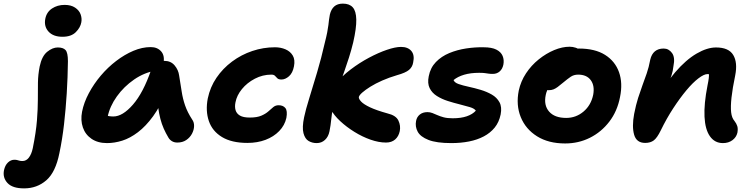

<svg xmlns="http://www.w3.org/2000/svg" viewBox="-141 -780 4154 1060"><path d="M-8 260Q-72 260 -99.5 230.5Q-127 201 -119 160Q-113 132 -97 117Q-81 102 -62 102Q-53 102 -47 103.5Q-41 105 -34 107Q-27 109 -17 109Q4 109 18.5 90Q33 71 40 38Q58 -51 63 -115.5Q68 -180 68 -230Q68 -280 68.5 -323.5Q69 -367 78 -413Q90 -470 119.5 -494Q149 -518 178 -518Q208 -518 221 -503.5Q234 -489 234 -442Q233 -353 227.5 -265Q222 -177 212.5 -94Q203 -11 187 65Q166 171 114.5 215.5Q63 260 -8 260ZM204 -577Q153 -577 127 -605.5Q101 -634 109 -676Q116 -713 146 -733Q176 -753 216 -753Q251 -753 273.5 -738Q296 -723 304 -701Q312 -679 308 -657Q303 -628 277.5 -602.5Q252 -577 204 -577Z M450 10Q399 10 364.5 -13.5Q330 -37 316.5 -76.5Q303 -116 312 -163Q322 -214 349.5 -265.5Q377 -317 415.5 -362.5Q454 -408 500.5 -443.5Q547 -479 595.5 -499.5Q644 -520 691 -520Q728 -520 749 -496Q770 -472 761 -428Q758 -412 747 -403Q736 -394 722 -391Q656 -380 599.5 -341Q543 -302 504 -247.5Q465 -193 453 -134Q450 -117 449.5 -102.5Q449 -88 453 -66L405 -168Q426 -150 443 -143.5Q460 -137 485 -137Q536 -137 593 -202.5Q650 -268 693 -393Q702 -417 723 -430.5Q744 -444 766 -444Q802 -444 823 -419Q844 -394 848 -363Q856 -315 862 -275Q868 -235 881 -197.5Q894 -160 920 -120Q931 -105 930.5 -84Q930 -63 919 -42Q908 -21 887.5 -7Q867 7 838 7Q821 7 808.5 -0.5Q796 -8 789 -20Q774 -45 763 -70Q752 -95 744.5 -123.5Q737 -152 732 -189Q727 -226 724 -274L778 -278Q745 -194 704.5 -138.5Q664 -83 620.5 -50Q577 -17 534 -3.5Q491 10 450 10Z M1225 9Q1138 9 1084.5 -23.5Q1031 -56 1012 -112Q993 -168 1006 -236Q1019 -299 1054 -350.5Q1089 -402 1140 -440Q1191 -478 1252 -498.5Q1313 -519 1377 -519Q1409 -519 1435.5 -507.5Q1462 -496 1475.5 -473Q1489 -450 1482 -414Q1475 -377 1454.5 -359Q1434 -341 1413 -341Q1397 -341 1390 -348Q1383 -355 1377 -361.5Q1371 -368 1357 -368Q1309 -368 1266 -345.5Q1223 -323 1194.5 -288Q1166 -253 1159 -215Q1154 -191 1159.5 -172Q1165 -153 1183.5 -142Q1202 -131 1238 -131Q1278 -131 1302 -141.5Q1326 -152 1340.5 -165Q1355 -178 1367.5 -188.5Q1380 -199 1397 -199Q1422 -199 1434.5 -183.5Q1447 -168 1440 -129Q1431 -88 1400.5 -56.5Q1370 -25 1325 -8Q1280 9 1225 9Z M1990 7Q1950 7 1904.5 -9Q1859 -25 1815.5 -52Q1772 -79 1737.5 -111Q1703 -143 1685 -176.5Q1667 -210 1673 -238Q1681 -279 1714 -319.5Q1747 -360 1795 -396.5Q1843 -433 1895.5 -461Q1948 -489 1995 -505Q2042 -521 2073 -521Q2111 -521 2130 -498.5Q2149 -476 2140 -435Q2136 -410 2117 -394Q2098 -378 2051 -365Q2007 -352 1969.5 -335.5Q1932 -319 1904 -301.5Q1876 -284 1859 -269Q1842 -254 1840 -244Q1839 -234 1853 -219Q1867 -204 1902 -187.5Q1937 -171 1998 -154Q2045 -143 2058.5 -114.5Q2072 -86 2066 -56Q2060 -27 2040.5 -10Q2021 7 1990 7ZM1607 10Q1583 10 1563 -1.5Q1543 -13 1534.5 -44.5Q1526 -76 1538 -133Q1546 -172 1566 -236.5Q1586 -301 1609.5 -380Q1633 -459 1652 -543Q1661 -578 1665.5 -601.5Q1670 -625 1672 -641.5Q1674 -658 1675.5 -671.5Q1677 -685 1680 -699Q1687 -729 1704.5 -744.5Q1722 -760 1752 -760Q1788 -760 1806.5 -739.5Q1825 -719 1826 -672Q1827 -625 1809 -546Q1798 -501 1785.5 -462Q1773 -423 1760.5 -387.5Q1748 -352 1736.5 -319.5Q1725 -287 1715.5 -256Q1706 -225 1699 -193Q1690 -148 1687.5 -119Q1685 -90 1678 -55Q1672 -25 1653 -7.5Q1634 10 1607 10Z M2351 10Q2269 10 2224.5 -7.5Q2180 -25 2165 -53Q2150 -81 2156 -112Q2160 -134 2176.5 -147.5Q2193 -161 2219 -161Q2233 -161 2246 -156Q2259 -151 2273.5 -144.5Q2288 -138 2308 -132.5Q2328 -127 2358 -127Q2404 -127 2436 -138Q2468 -149 2486 -169Q2478 -181 2453.5 -188.5Q2429 -196 2396.5 -204Q2364 -212 2331 -222.5Q2298 -233 2271 -250Q2244 -267 2231 -293.5Q2218 -320 2226 -359Q2235 -406 2265.5 -437.5Q2296 -469 2339.5 -487Q2383 -505 2432.5 -512.5Q2482 -520 2529 -519Q2574 -519 2599.5 -506Q2625 -493 2634 -471Q2643 -449 2638 -423Q2633 -399 2617.5 -385.5Q2602 -372 2580 -372Q2566 -372 2556 -373.5Q2546 -375 2535 -376.5Q2524 -378 2504 -378Q2457 -378 2421.5 -367.5Q2386 -357 2363 -338Q2368 -324 2391 -316Q2414 -308 2446.5 -301Q2479 -294 2512.5 -284Q2546 -274 2574 -258Q2602 -242 2616.5 -215.5Q2631 -189 2623 -148Q2614 -105 2590 -75.5Q2566 -46 2530 -27Q2494 -8 2448.5 1Q2403 10 2351 10Z M2979 12Q2887 12 2824 -27.5Q2761 -67 2734 -133.5Q2707 -200 2723 -280Q2734 -331 2763 -375Q2792 -419 2833 -452Q2874 -485 2918.5 -503.5Q2963 -522 3004 -522Q3021 -522 3037.5 -516.5Q3054 -511 3063.5 -499.5Q3073 -488 3069 -468Q3061 -432 3041 -405Q3021 -378 2974 -363Q2950 -355 2928.5 -339Q2907 -323 2892 -302Q2877 -281 2872 -256Q2860 -199 2890.5 -164Q2921 -129 2985 -129Q3039 -129 3080.5 -164Q3122 -199 3134 -257Q3143 -307 3120.5 -337.5Q3098 -368 3051 -368Q3027 -368 3009.5 -356Q2992 -344 2968 -324Q2950 -309 2938 -300Q2926 -291 2914.5 -286.5Q2903 -282 2887 -282Q2869 -282 2854 -300Q2839 -318 2847 -357Q2853 -385 2874.5 -413Q2896 -441 2926.5 -463Q2957 -485 2990.5 -498.5Q3024 -512 3055 -512Q3144 -512 3199.5 -477Q3255 -442 3276.5 -381.5Q3298 -321 3282 -244Q3267 -166 3223 -108.5Q3179 -51 3116 -19.5Q3053 12 2979 12Z M3850 10Q3805 10 3778.5 -27.5Q3752 -65 3748.5 -135.5Q3745 -206 3765 -308Q3770 -332 3772 -348.5Q3774 -365 3772.5 -376Q3771 -387 3765.5 -395.5Q3760 -404 3750 -411Q3775 -411 3791.5 -402.5Q3808 -394 3814 -377.5Q3820 -361 3812 -333Q3800 -355 3789.5 -363Q3779 -371 3765 -371Q3746 -371 3715 -347.5Q3684 -324 3648.5 -281.5Q3613 -239 3576 -182.5Q3539 -126 3507 -60Q3487 -19 3468.5 -5Q3450 9 3421 9Q3373 9 3360 -36Q3347 -81 3360 -151Q3370 -202 3382 -239.5Q3394 -277 3406 -309.5Q3418 -342 3429.5 -375Q3441 -408 3449 -451Q3456 -481 3474.5 -496.5Q3493 -512 3523 -512Q3551 -512 3569 -487.5Q3587 -463 3577 -415Q3574 -387 3566.5 -364.5Q3559 -342 3548 -317Q3537 -292 3525 -256Q3513 -220 3500 -165L3472 -208Q3527 -312 3586.5 -381Q3646 -450 3704.5 -484Q3763 -518 3812 -518Q3882 -518 3907 -476.5Q3932 -435 3918 -364Q3903 -292 3897.5 -241.5Q3892 -191 3895.5 -160Q3899 -129 3914 -112Q3925 -98 3929.5 -83.5Q3934 -69 3930 -47Q3924 -22 3902.5 -6Q3881 10 3850 10Z"/></svg>

Font: Shantell Sans Light
Style: Bold Italic
Weight: 700
Italic angle: -11°
Version: Version 1.011;[c5ecc13dd]